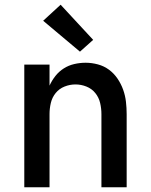

<svg xmlns="http://www.w3.org/2000/svg" viewBox="-20 -794 640 814"><path d="M83 0V-520H190V-431Q200 -453 215 -472Q230 -491 250.5 -504Q271 -517 295 -522.5Q319 -528 343 -528Q369 -528 395 -521Q421 -514 442 -498.5Q463 -483 478 -461Q493 -439 502 -414Q511 -389 514 -362.5Q517 -336 517 -310V0H410V-310Q410 -334 404.5 -357.5Q399 -381 384 -399.5Q369 -418 346.5 -427Q324 -436 300 -436Q276 -436 253.5 -427Q231 -418 216 -399.5Q201 -381 195.5 -357.5Q190 -334 190 -310V0ZM319 -575 163 -706 237 -774 375 -625Z"/></svg>

Font: Iosevka Custom SmBdEx
Style: Regular
Weight: 600
Width: 7
Monospace: yes
Designer: Belleve Invis
Foundry: Belleve Invis
Version: Version 11.2.4; ttfautohint (v1.8.4)